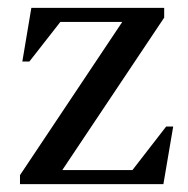

<svg xmlns="http://www.w3.org/2000/svg" viewBox="-20 -470 481 490"><path d="M31 0V-23L292 -414H134L55 -313H37L60 -450H399V-425L139 -36H318L404 -147H422L397 0Z"/></svg>

Font: Ancizar Serif Light
Style: Regular
Weight: 400
Version: Version 8.100